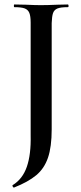

<svg xmlns="http://www.w3.org/2000/svg" viewBox="-20 -645 364 858"><path d="M37 182Q81 155 100 100Q119 45 117 -40V-544Q117 -573 111 -587.5Q105 -602 90 -607.5Q75 -613 44 -613Q42 -613 42 -619Q42 -625 44 -625L95 -624Q137 -622 161 -622Q194 -622 238 -624L283 -625Q286 -625 286.5 -619Q287 -613 283 -613Q251 -613 236.5 -607Q222 -601 217 -586.5Q212 -572 211 -542V-67Q211 11 194.5 59.5Q178 108 142 138Q106 168 43 193Q40 194 37 189Q34 184 37 182Z"/></svg>

Font: Cormorant Upright SemiBold
Style: Regular
Weight: 600
Designer: Christian Thalmann (Catharsis Fonts)
Foundry: Catharsis Fonts
Version: Version 3.302